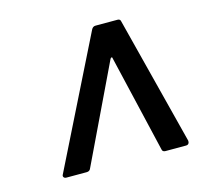

<svg xmlns="http://www.w3.org/2000/svg" viewBox="-68 -775 580 546"><g transform="rotate(-15 222.0 -502.0)"><path d="M57 -316 244 -692Q248 -700 256 -700H321Q329 -700 330 -692L426 -316V-313Q426 -309 423.5 -306.5Q421 -304 417 -304H356Q347 -304 346 -312L279 -598Q279 -601 277 -601Q275 -601 273 -598L136 -312Q133 -304 124 -304H64Q59 -304 56.5 -307.5Q54 -311 57 -316Z"/></g></svg>

Font: Barlow Medium
Style: Italic
Weight: 500
Italic angle: -7°
Designer: Jeremy Tribby
Foundry: Tribby Type
Version: Version 1.408